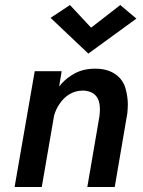

<svg xmlns="http://www.w3.org/2000/svg" viewBox="-20 -743 569 763"><path d="M342 -633 258 -723 181 -672 331 -530 522 -669 458 -723ZM225 -460H118L38 0H146L195 -284C200 -301 207 -317 218 -332C239 -363 271 -383 309 -383C310 -383 312 -383 313 -383C374 -379 377 -331 377 -307C377 -298 376 -289 375 -280L327 0H436L486 -293C487 -305 488 -317 488 -328C488 -348 485 -369 479 -391C467 -435 427 -470 360 -470C359 -470 357 -470 356 -470C321 -470 290 -461 263 -443C244 -431 228 -416 215 -399Z"/></svg>

Font: Jost Medium
Style: Italic
Weight: 500
Italic angle: -5°
Version: Version 3.710